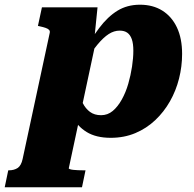

<svg xmlns="http://www.w3.org/2000/svg" viewBox="-102 -572 824 815"><path d="M-82 223 -67 151H-65Q-42 151 -27 141Q-12 131 -6 103L109 -432Q111 -440 106.5 -445Q102 -450 92 -453.5Q82 -457 68 -460L59 -462L76 -541H312L297 -393L308 -410L190 142Q189 144 194.5 146Q200 148 209 149Q218 150 229.5 150.5Q241 151 253 151H261L246 223ZM178 -173 229 -190Q237 -159 249 -135Q261 -111 280 -97Q299 -83 327 -83Q355 -83 376.5 -101Q398 -119 415 -149.5Q432 -180 442.5 -216.5Q453 -253 458.5 -289.5Q464 -326 464 -357Q464 -387 457.5 -405.5Q451 -424 438.5 -433Q426 -442 406 -442Q382 -442 359.5 -427.5Q337 -413 312 -383Q287 -353 255 -307L245 -338Q283 -405 319 -453Q355 -501 396.5 -526.5Q438 -552 492 -552Q547 -552 587 -527Q627 -502 649 -455.5Q671 -409 671 -343Q671 -290 658 -238.5Q645 -187 619.5 -142Q594 -97 557 -62Q520 -27 472.5 -7Q425 13 368 13Q306 13 266 -11.5Q226 -36 205 -78Q184 -120 178 -173Z"/></svg>

Font: Roboto Serif ExtraBold
Style: Italic
Weight: 800
Italic angle: -10°
Version: Version 1.007